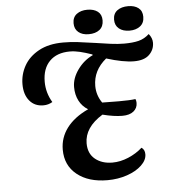

<svg xmlns="http://www.w3.org/2000/svg" viewBox="-59 -913 867 987"><g transform="rotate(-5 375.0 -419.0)"><path d="M750 -662Q750 -626 724 -600.5Q698 -575 645 -575Q590 -575 503 -602Q435 -546 435 -466Q435 -418 463 -378L549 -377Q607 -377 635 -381Q639 -373 639 -361Q639 -334 618.5 -317.5Q598 -301 561 -301Q518 -301 459 -316Q365 -258 365 -176Q365 -123 400 -94.5Q435 -66 489 -66Q530 -66 571.5 -83.5Q613 -101 644 -129Q661 -118 661 -94Q661 -64 632.5 -37Q604 -10 557 6Q510 22 456 22Q358 22 299 -25.5Q240 -73 240 -154Q240 -216 277.5 -266Q315 -316 388 -350Q358 -368 342 -399Q326 -430 326 -470Q326 -515 357.5 -559Q389 -603 436 -625L434 -629Q399 -641 372 -647.5Q345 -654 320 -654Q253 -654 215.5 -616Q178 -578 178 -510Q178 -453 208 -403Q187 -390 161 -390Q116 -390 89.5 -422Q63 -454 63 -507Q63 -558 88 -602.5Q113 -647 164 -675Q215 -703 290 -703Q328 -703 362 -699Q396 -695 457 -686Q494 -680 532.5 -675Q571 -670 602 -670Q647 -670 677 -677.5Q707 -685 732 -708Q750 -686 750 -662ZM352 -797Q352 -828 373.5 -844Q395 -860 428 -860Q462 -860 482 -844.5Q502 -829 502 -799Q502 -767 481 -750.5Q460 -734 425 -734Q392 -734 372 -750.5Q352 -767 352 -797ZM561 -797Q561 -828 582.5 -844Q604 -860 639 -860Q672 -860 692 -844.5Q712 -829 712 -799Q712 -767 690.5 -750.5Q669 -734 636 -734Q602 -734 581.5 -750.5Q561 -767 561 -797Z"/></g></svg>

Font: Sansita SW
Style: Italic
Weight: 400
Italic angle: -11°
Designer: Pablo Cosgaya
Foundry: Omnibus-Type
Version: Version 1.000